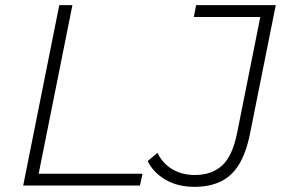

<svg xmlns="http://www.w3.org/2000/svg" viewBox="-20 -720 1106 745"><path d="M70 0 210 -700H261L130 -46H533L523 0ZM734 5Q670 5 622.5 -22.5Q575 -50 553 -95L591 -127Q610 -87 647.5 -64Q685 -41 737 -41Q801 -41 841.5 -77.5Q882 -114 900 -204L990 -654H732L741 -700H1050L950 -201Q935 -126 906.5 -80.5Q878 -35 835 -15Q792 5 734 5Z"/></svg>

Font: Montserrat Thin Light
Style: Italic
Weight: 300
Italic angle: -11.3°
Version: Version 9.000